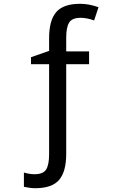

<svg xmlns="http://www.w3.org/2000/svg" viewBox="-20 -744 640 1004"><path d="M326.2 -408.2V61Q326.2 153.8 288.8 197Q251.5 240.2 164.1 240.2Q139.2 240.2 105 232.9V158.2Q133.8 167 161.1 167Q206.1 167 221.4 142.1Q236.8 117.2 236.8 62V-408.2H142.1V-444.8L236.8 -478V-544.9Q236.8 -637.7 274.2 -680.9Q311.5 -724.1 398.9 -724.1Q446.3 -724.1 495.1 -706.1L472.2 -637.2Q433.6 -650.9 401.9 -650.9Q356.9 -650.9 341.6 -626Q326.2 -601.1 326.2 -545.9V-475.1H445.8V-408.2Z"/></svg>

Font: Droid Sans Mono
Style: Regular
Weight: 400
Monospace: yes
Foundry: Ascender Corporation
Version: Version 1.00 build 112